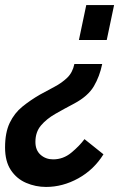

<svg xmlns="http://www.w3.org/2000/svg" viewBox="-57 -526 543 759"><path d="M394 -506 365 -368H255L284 -506ZM347 -273Q337 -224 314 -185Q291 -146 237 -117Q197 -96 162 -76Q127 -56 105 -30Q83 -4 83 35Q83 68 103.5 86Q124 104 153 104Q193 104 225 77.5Q257 51 277 24L352 84Q314 145 252.5 179Q191 213 125 213Q84 213 46.5 197Q9 181 -14 146.5Q-37 112 -37 57Q-37 -2 -18.5 -40.5Q0 -79 31.5 -104.5Q63 -130 101 -152Q130 -168 158.5 -183Q187 -198 208.5 -218.5Q230 -239 237 -273Z"/></svg>

Font: Raleway
Style: Bold Italic
Weight: 700
Italic angle: -12°
Designer: Matt McInerney, Pablo Impallari, Rodrigo Fuenzalida
Foundry: Matt McInerney, Pablo Impallari, Rodrigo Fuenzalida
Version: Version 4.101;RELEASE